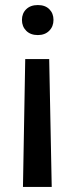

<svg xmlns="http://www.w3.org/2000/svg" viewBox="-20 -735 294 761"><path d="M175 -501 185 6H71L80 -501ZM130 -715Q159 -715 175.5 -698.5Q192 -682 192 -656Q192 -630 175 -613Q158 -596 130 -596Q101 -596 84 -613Q67 -630 67 -656Q67 -682 84 -698.5Q101 -715 130 -715Z"/></svg>

Font: Freesentation 6 SemiBold
Style: Regular
Weight: 600
Designer: glyphs from Roboto by Christian Robertson / Hangul glyphs from Noto Sans CJK(Source Han Sans) by Jang Soo-young and Kang
Foundry: PT&
Version: Version 2.001